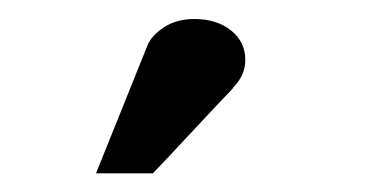

<svg xmlns="http://www.w3.org/2000/svg" viewBox="-20 -726 392 206"><path d="M144 -540H83L138.2 -677.2Q142.6 -688 156 -696.8Q169.4 -705.6 188.5 -705.6Q212.4 -705.6 227.8 -693.4Q243.2 -681.2 243.2 -661.6Q243.2 -645 229.5 -631.3H230Q215.8 -616.7 187 -585.7Q158.2 -554.7 144 -540Z"/></svg>

Font: Flanker
Style: Bold
Weight: 700
Designer: Flanker
Foundry: Flanker
Version: Version 2.021